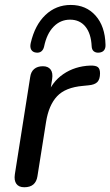

<svg xmlns="http://www.w3.org/2000/svg" viewBox="-20 -769 458 796"><path d="M41.6 -46.6 105.1 -449Q108 -471.5 121.7 -482.9Q135.4 -494.4 157.9 -494.4Q179.4 -494.4 189.8 -480.7Q200.1 -467 196.2 -441.2L185 -370.6H174.6Q194 -428.6 242.2 -461.6Q290.4 -494.6 354.1 -497.1Q377.3 -497.8 386 -490.5Q394.7 -483.2 394.7 -465.1Q394.7 -440.7 383.8 -429.1Q372.8 -417.5 346.9 -415.3L324.3 -413Q251 -406.7 216.6 -369.9Q182.1 -333.1 171 -263.7L135.2 -38.2Q131.7 -15.7 118.2 -4.2Q104.7 7.3 80.5 7.3Q58 7.3 47.9 -6.8Q37.7 -20.8 41.6 -46.6ZM107.4 -590.7Q124.6 -665.3 168.4 -706.9Q212.2 -748.5 273.3 -748.5Q337 -748.5 376.3 -704.2Q415.6 -659.9 417.4 -583.9Q418.1 -569.7 411.8 -561.1Q405.4 -552.5 391.8 -550.9Q378.2 -549.3 369.4 -555.9Q360.6 -562.6 360 -577.3Q357.5 -630.1 334 -658.8Q310.5 -687.5 270.4 -687.5Q230.7 -687.5 202.3 -658.5Q173.9 -629.5 162.8 -575.9Q159.9 -562.9 151.5 -556.1Q143 -549.3 129.8 -550.9Q115.5 -552.5 109.5 -563Q103.5 -573.4 107.4 -590.7Z"/></svg>

Font: SN Pro Thin
Style: Italic
Weight: 200
Italic angle: -9°
Designer: Tobias Whetton
Foundry: Supernotes
Version: Version 1.003;Glyphs 3.3 (3324)